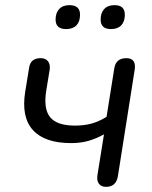

<svg xmlns="http://www.w3.org/2000/svg" viewBox="-20 -719 592 746"><path d="M392 7Q373 7 364 -5.5Q355 -18 359 -41L384 -197Q353 -180 323 -171.5Q293 -163 256 -163Q154 -163 108 -213.5Q62 -264 78 -363L93 -455Q98 -493 138 -493Q157 -493 166.5 -481Q176 -469 173 -448L160 -369Q148 -297 174.5 -264Q201 -231 271 -231Q307 -231 336 -239Q365 -247 394 -265L424 -453Q430 -493 471 -493Q511 -493 503 -446L438 -34Q431 7 392 7ZM411 -606Q371 -606 371 -643Q371 -669 385 -684Q399 -699 425 -699Q465 -699 465 -662Q465 -635 451 -620.5Q437 -606 411 -606ZM237 -606Q196 -606 196 -643Q196 -669 210 -684Q224 -699 250 -699Q291 -699 291 -662Q291 -635 277 -620.5Q263 -606 237 -606Z"/></svg>

Font: Nunito
Style: Italic
Weight: 400
Italic angle: -9°
Designer: Vernon Adams
Foundry: Vernon Adams
Version: Version 3.601; ttfautohint (v1.8.2.53-6de2)